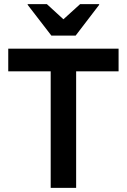

<svg xmlns="http://www.w3.org/2000/svg" viewBox="-20 -911 615 931"><path d="M349.2 0H225.8V-565H20V-675H555V-565H349.2ZM229.2 -738.3 114.2 -887.5V-890.8H207.5L287.5 -817.5L368.3 -890.8H460.8V-887.5L346.7 -738.3Z"/></svg>

Font: Funnel Sans SemiBold
Style: Regular
Weight: 600
Designer: NORD ID, Kristian Moeller
Foundry: Dicotype
Version: Version 1.000